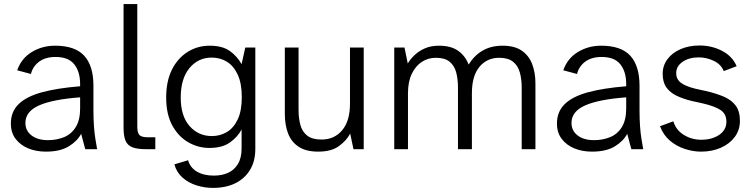

<svg xmlns="http://www.w3.org/2000/svg" viewBox="-20 -728 3665 937"><path d="M204 12Q156 12 117.5 -4Q79 -20 56 -50.5Q33 -81 33 -125Q33 -183 71 -220Q109 -257 184 -277.5Q259 -298 371 -307V-318Q371 -378 342.5 -414Q314 -450 251 -450Q202 -450 171 -427Q140 -404 131 -367L64 -385Q84 -443 135 -474Q186 -505 249 -505Q346 -505 391 -456Q436 -407 436 -309V-191Q436 -147 438.5 -112Q441 -77 445.5 -50Q450 -23 454 0H396L376 -75Q358 -40 316 -14Q274 12 204 12ZM214 -44Q256 -44 292 -58.5Q328 -73 349.5 -107.5Q371 -142 371 -199V-253Q237 -243 170.5 -213.5Q104 -184 104 -128Q104 -90 134 -67Q164 -44 214 -44Z M691 0Q649 0 625.5 -9.5Q602 -19 592.5 -41.5Q583 -64 583 -105V-708H650V-110Q650 -80 660.5 -69Q671 -58 703 -58H738V0Z M1019 189Q979 189 940 177Q901 165 871.5 139.5Q842 114 831 74L898 54Q908 90 941 109.5Q974 129 1023 129Q1063 129 1093 115.5Q1123 102 1141 72.5Q1159 43 1159 -4V-96Q1140 -60 1102.5 -33Q1065 -6 1002 -6Q947 -6 899 -33.5Q851 -61 821 -115.5Q791 -170 791 -252Q791 -332 819 -388Q847 -444 895.5 -474.5Q944 -505 1003 -505Q1065 -505 1101 -479.5Q1137 -454 1159 -415L1177 -496H1226V-1Q1226 59 1200 101.5Q1174 144 1128 166.5Q1082 189 1019 189ZM1014 -64Q1054 -64 1087 -83.5Q1120 -103 1140 -145Q1160 -187 1160 -254Q1160 -321 1140 -364Q1120 -407 1087 -427Q1054 -447 1013 -447Q947 -447 904.5 -395.5Q862 -344 862 -252Q862 -162 905 -113Q948 -64 1014 -64Z M1533 12Q1474 12 1438 -11.5Q1402 -35 1386 -76.5Q1370 -118 1370 -172V-496H1437V-193Q1437 -151 1446 -118Q1455 -85 1479.5 -66Q1504 -47 1549 -47Q1612 -47 1650 -92.5Q1688 -138 1688 -222V-496H1755V0H1705L1689 -76Q1671 -42 1634 -15Q1597 12 1533 12Z M1904 0V-496H1954L1970 -418Q1982 -439 2003 -459Q2024 -479 2053.5 -492Q2083 -505 2122 -505Q2181 -505 2216 -480Q2251 -455 2267 -413Q2295 -458 2336 -481.5Q2377 -505 2433 -505Q2491 -505 2526 -481Q2561 -457 2577 -415.5Q2593 -374 2593 -321V0H2526V-301Q2526 -341 2517 -374Q2508 -407 2484 -426.5Q2460 -446 2416 -446Q2357 -446 2320 -402Q2283 -358 2283 -273V0H2215V-301Q2215 -341 2206.5 -374Q2198 -407 2174.5 -426.5Q2151 -446 2107 -446Q2069 -446 2038.5 -426Q2008 -406 1989.5 -367.5Q1971 -329 1971 -273V0Z M2869 12Q2821 12 2782.5 -4Q2744 -20 2721 -50.5Q2698 -81 2698 -125Q2698 -183 2736 -220Q2774 -257 2849 -277.5Q2924 -298 3036 -307V-318Q3036 -378 3007.5 -414Q2979 -450 2916 -450Q2867 -450 2836 -427Q2805 -404 2796 -367L2729 -385Q2749 -443 2800 -474Q2851 -505 2914 -505Q3011 -505 3056 -456Q3101 -407 3101 -309V-191Q3101 -147 3103.5 -112Q3106 -77 3110.5 -50Q3115 -23 3119 0H3061L3041 -75Q3023 -40 2981 -14Q2939 12 2869 12ZM2879 -44Q2921 -44 2957 -58.5Q2993 -73 3014.5 -107.5Q3036 -142 3036 -199V-253Q2902 -243 2835.5 -213.5Q2769 -184 2769 -128Q2769 -90 2799 -67Q2829 -44 2879 -44Z M3401 12Q3363 12 3322.5 -1Q3282 -14 3249.5 -41.5Q3217 -69 3201 -112L3266 -136Q3279 -93 3317.5 -69.5Q3356 -46 3402 -46Q3455 -46 3490 -70Q3525 -94 3525 -134Q3525 -172 3496.5 -191Q3468 -210 3407 -224L3357 -235Q3315 -245 3282.5 -260.5Q3250 -276 3232 -301.5Q3214 -327 3214 -368Q3214 -408 3237.5 -439.5Q3261 -471 3302 -488.5Q3343 -506 3394 -506Q3453 -506 3503.5 -480Q3554 -454 3575 -405L3512 -381Q3499 -414 3463.5 -431Q3428 -448 3390 -448Q3343 -448 3311.5 -426.5Q3280 -405 3280 -371Q3280 -342 3302.5 -324.5Q3325 -307 3374 -295L3424 -284Q3476 -272 3513 -256Q3550 -240 3570.5 -212.5Q3591 -185 3591 -138Q3591 -94 3566 -60Q3541 -26 3498 -7Q3455 12 3401 12Z"/></svg>

Font: Atkinson Hyperlegible Next Light
Style: Regular
Weight: 300
Designer: Elliott Scott, Megan Eiswerth, Linus Boman, Theodore Petrosky, Letters from Sweden
Foundry: Applied Design Works, Letters from Sweden
Version: Version 2.001